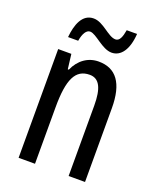

<svg xmlns="http://www.w3.org/2000/svg" viewBox="-136 -903 729 891"><g transform="rotate(20 228.0 -457.0)"><path d="M89 -698H139C145 -735 159 -757 177 -757C208 -757 255 -699 303 -699C348 -699 380 -742 385 -821H334C328 -786 319 -763 299 -763C262 -763 221 -820 172 -820C116 -820 95 -761 89 -698ZM262 -640C211 -640 167 -610 144 -557H139L130 -630H65V-93H146V-372C146 -510 174 -568 244 -568C292 -568 312 -525 312 -441V-93H393V-457C393 -581 348 -640 262 -640Z"/></g></svg>

Font: Noto Sans Kannada UI ExtraCondensed
Style: Regular
Weight: 400
Width: 2
Designer: Jelle Bosma - Monotype Design Team
Foundry: Monotype Imaging Inc.
Version: Version 2.005